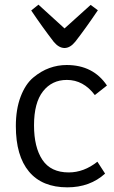

<svg xmlns="http://www.w3.org/2000/svg" viewBox="-20 -790 489 824"><path d="M275 -50Q340 -50 398 -96L431 -45Q366 14 269 14Q161 14 104.5 -53.5Q48 -121 48 -249Q48 -321 68.5 -375Q89 -429 122.5 -457Q156 -485 192 -498Q228 -511 266 -511Q380 -511 439 -423L387 -382Q338 -447 267 -447Q203 -447 164.5 -398Q126 -349 126 -252Q126 -158 162 -104Q198 -50 275 -50ZM369 -769 400 -746Q346 -666 303 -611Q281 -584 257 -584Q233 -584 211 -610Q161 -675 114 -745L145 -770L257 -668Z"/></svg>

Font: BreeCF
Style: Light
Weight: 300
Designer: Veronika Burian, Jos Scaglione
Foundry: TypeTogether
Version: Version 0.0.2